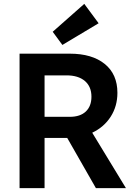

<svg xmlns="http://www.w3.org/2000/svg" viewBox="-20 -971 686 991"><path d="M302 -739 252 -807 415 -951 489 -851ZM81 0V-694H340Q455 -694 520.5 -641Q586 -588 586 -492Q586 -423 551.5 -369Q517 -315 456 -286L630 0H475L327 -259H323H210V0ZM323 -582H210V-368H340Q394 -368 423 -395.5Q452 -423 452 -472Q452 -524 418 -553Q384 -582 323 -582Z"/></svg>

Font: Cantarell
Style: Bold
Weight: 700
Designer: Dave Crossland, Nikolaus Waxweiler, Florian Fecher, Jacques Le Bailly, Eben Sorkin, Alexei Vanyashin, Alexios Zavras, Em
Version: Version 0.303